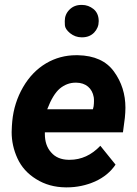

<svg xmlns="http://www.w3.org/2000/svg" viewBox="-20 -767 569 796"><path d="M317.4 -746.6C297.4 -746.6 281.2 -740.2 268.1 -727.1C254.9 -713.9 248.5 -698.2 248.5 -679.7C248.5 -678.7 248.5 -672.9 249 -662.6C249.5 -652.3 256.3 -641.1 270.5 -629.4C284.7 -618.2 300.3 -612.3 317.9 -612.3C318.8 -612.3 319.8 -612.3 320.8 -612.3C341.3 -612.3 357.9 -619.1 370.6 -632.3C382.8 -645.5 389.2 -660.6 389.2 -678.7C389.2 -679.7 389.2 -680.7 389.2 -681.6C388.7 -702.1 381.3 -718.3 367.7 -729.5C353.5 -740.7 337.9 -746.6 320.3 -746.6C319.3 -746.6 318.4 -746.6 317.4 -746.6ZM252.4 9.8C253.9 9.8 255.9 9.8 257.3 9.8C298.3 9.8 337.4 1.5 374 -14.6C410.6 -31.2 439 -54.7 459 -84.5L396 -162.6C359.4 -124 316.9 -104.5 269 -104.5C267.1 -104.5 265.6 -104.5 264.2 -104.5C233.4 -105 209 -115.2 191.9 -135.3C174.3 -154.8 166 -180.2 166 -211.4C166 -213.9 166 -215.8 166 -218.3H489.7L497.6 -278.3C499 -293 500 -306.6 500 -320.3C500 -376.5 484.4 -426.3 452.6 -470.2C420.9 -514.2 371.1 -536.6 303.2 -538.1C300.8 -538.1 298.3 -538.1 295.4 -538.1C251 -538.1 209 -526.9 170.9 -504.4C132.3 -481.4 100.6 -448.7 75.7 -405.8C50.8 -362.8 35.6 -315.4 30.8 -264.2L29.3 -244.6C28.8 -236.3 28.3 -227.5 28.3 -219.2C28.3 -182.1 36.1 -146 52.2 -110.8C68.4 -75.2 94.2 -46.4 129.9 -24.4C165.5 -2 206.1 9.3 252.4 9.8ZM296.4 -424.3C335.4 -423.8 362.3 -401.4 368.7 -363.8C369.6 -358.4 369.6 -353 369.6 -347.2C369.6 -340.8 369.1 -334 368.2 -326.7L365.2 -314H175.8C191.4 -355 209 -383.8 228 -399.9C247.6 -416 269.5 -424.3 293.5 -424.3C294.4 -424.3 295.4 -424.3 296.4 -424.3Z"/></svg>

Font: Roboto
Style: Bold Italic
Weight: 700
Italic angle: -12°
Designer: Google
Version: Version 2.137; 2017